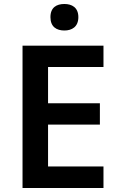

<svg xmlns="http://www.w3.org/2000/svg" viewBox="-20 -943 598 963"><path d="M303 -923C264 -923 233 -906 233 -857C233 -808 264 -790 303 -790C340 -790 373 -808 373 -857C373 -906 340 -923 303 -923ZM499 0V-108H221V-318H481V-425H221V-607H499V-714H93V0Z"/></svg>

Font: Noto Sans Gunjala Gondi Semibold
Style: Regular
Weight: 400
Designer: Ek Type
Foundry: Ek Type
Version: Version 1.004